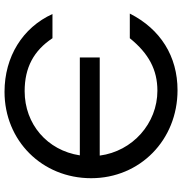

<svg xmlns="http://www.w3.org/2000/svg" viewBox="2 -794 805 849"><g transform="rotate(-90 404.5 -369.5)"><path d="M142 -419C164 -563 280 -663 426 -663C530 -663 605 -623 660 -540H767C707 -672 578 -752 423 -752C207 -752 41 -586 41 -369C41 -153 210 13 430 13C580 13 700 -62 769 -198H660C592 -114 520 -76 428 -76C283 -76 160 -186 141 -331H575V-419Z"/></g></svg>

Font: Involve Medium
Style: Regular
Weight: 500
Designer: Stefan Peev
Foundry: Context Ltd.
Version: Version 1.001